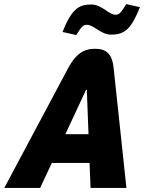

<svg xmlns="http://www.w3.org/2000/svg" viewBox="-20 -917 703 937"><path d="M315 -589 1 0H176L233 -122H417L422 0H597L534 -590C527 -651 501 -679 444 -679C386 -679 349 -651 315 -589ZM285 -761 352 -746C379 -790 388 -796 404 -796C438 -796 471 -748 523 -748C591 -748 621 -778 663 -882L596 -897C570 -853 560 -845 545 -845C509 -845 479 -895 425 -895C364 -895 330 -873 285 -761ZM299 -262 396 -470C397 -475 400 -479 402 -479C405 -479 405 -475 404 -470L412 -262Z"/></svg>

Font: LT Wave Mono Black
Style: Italic
Weight: 900
Designer: Daniel Lyons
Version: Version 2.5 (Glyphs App)